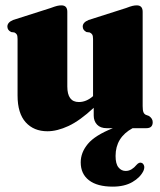

<svg xmlns="http://www.w3.org/2000/svg" viewBox="-20 -478 598 716"><path d="M45.5 -122V-332.5Q45.5 -344 42.8 -349Q40 -354 33.5 -357L21.5 -358.5Q7.5 -365.5 7.5 -379Q7.5 -394.5 29 -403.5L168.5 -448Q184.5 -454 192.8 -456Q201 -458 209 -458Q231 -458 231 -434V-155.5Q231 -97.5 274 -97.5Q302 -97.5 327 -119.5V-332.5Q327 -344 324 -349Q321 -354 314.5 -357L302.5 -358.5Q288.5 -365.5 288.5 -379Q288.5 -394.5 310.5 -403.5L450 -448Q465.5 -454 474 -456Q482.5 -458 490 -458Q512 -458 512 -434V-82.5Q512 -66.5 514.8 -59.8Q517.5 -53 523.5 -50L535.5 -45.5Q549.5 -36 549.5 -22.5Q549.5 0 526 0H474.5Q411 34.5 411 103.5Q411 133 421.8 146.2Q432.5 159.5 448.5 159.5Q460.5 159.5 470.8 153.2Q481 147 489 137Q499 125.5 508.5 129.5Q514 131.5 517 139.2Q520 147 515 159Q503 184 473.5 201Q444 218 400.5 218Q342.5 218 311.8 194.2Q281 170.5 281 127.5Q281 90.5 307.8 58.5Q334.5 26.5 401 0H378Q354.5 0 342 -13.2Q329.5 -26.5 329.5 -47V-76Q278 -28 235.5 -8.2Q193 11.5 157 11.5Q106 11.5 75.8 -22Q45.5 -55.5 45.5 -122Z"/></svg>

Font: Fraunces 144pt S050 Black
Style: Regular
Weight: 900
Version: Version 1.000; ttfautohint (v1.8.3)